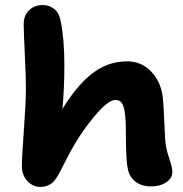

<svg xmlns="http://www.w3.org/2000/svg" viewBox="-20 -692 726 763"><path d="M580.1 48.8Q543.5 48.8 518.8 30.3Q494.1 11.7 487.8 -22Q483.4 -42 481.9 -76.7Q480.5 -111.3 480.2 -153.6Q480 -195.8 479 -213.9Q476.6 -254.9 468.3 -274.9Q460 -294.9 438 -294.9Q409.2 -294.9 353 -227.3Q296.9 -159.7 255.9 -82Q247.1 -65.9 236.3 -44.4Q225.6 -22.9 219.5 -11.2Q213.4 0.5 204.6 14.4Q195.8 28.3 187.5 34.9Q179.2 41.5 167.2 46.1Q155.3 50.8 140.1 50.8Q110.4 50.8 88.6 27.1Q66.9 3.4 66.9 -32.2Q66.9 -66.4 75 -176.8Q83 -287.1 83 -340.8Q83 -385.7 78.6 -476.1Q74.2 -566.4 74.2 -596.2Q74.2 -630.9 95.7 -651.4Q117.2 -671.9 149.9 -671.9Q177.7 -671.9 197 -655Q216.3 -638.2 221.2 -607.9Q235.8 -537.1 235.8 -432.1Q235.8 -339.8 228 -258.8Q284.7 -352.1 346.7 -400.1Q408.7 -448.2 484.9 -448.2Q542 -448.2 580.1 -408.2Q618.2 -368.2 626 -311Q630.4 -279.8 633.1 -205.8Q635.7 -131.8 639.2 -113.8Q642.6 -90.8 653.8 -58.1Q665 -25.4 665 -8.8Q665 16.1 640.6 32.5Q616.2 48.8 580.1 48.8Z"/></svg>

Font: Shantell Sans Bouncy
Style: Bold
Weight: 700
Designer: Stephen Nixon, Anya Danilova, Shantell Martin
Foundry: Arrow Type
Version: Version 1.006;[9816181b4]